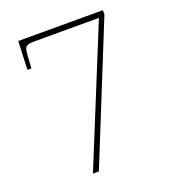

<svg xmlns="http://www.w3.org/2000/svg" viewBox="-131 -814 821 913"><g transform="rotate(-20 279.5 -357.0)"><path d="M183 0 463 -686H133Q106 -686 95.5 -678Q85 -670 83 -633L79 -570H59L65 -714H493V-692L213 0Z"/></g></svg>

Font: Noto Serif Devanagari Thin
Style: Regular
Weight: 100
Designer: Universal Thirst, Indian Type Foundry and the Monotype Design Team
Foundry: Monotype Imaging Inc.
Version: Version 2.004; ttfautohint (v1.8.4.7-5d5b)